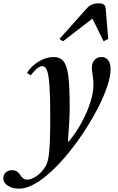

<svg xmlns="http://www.w3.org/2000/svg" viewBox="-155 -876 706 1150"><path d="M-40.5 254Q-80 254 -107.5 236.8Q-135 219.5 -135 192Q-135 171 -120.8 157.2Q-106.5 143.5 -82.5 143.5Q-63 143.5 -52.2 152Q-41.5 160.5 -34 171.8Q-26.5 183 -17.2 191.5Q-8 200 8.5 200Q24 200 46.8 189Q69.5 178 92.5 154Q107.5 137.5 117.8 120.5Q128 103.5 134.2 72Q140.5 40.5 143.2 -17.8Q146 -76 146 -174.5Q146 -294 141.5 -360.5Q137 -427 126.8 -453.5Q116.5 -480 99 -480Q72 -480 28.5 -424.5L6.5 -439.5Q35 -483.5 79 -509Q123 -534.5 167 -534.5Q203.5 -534.5 224.5 -510Q245.5 -485.5 254 -422Q262.5 -358.5 262.5 -242Q262.5 -199 259.8 -146.5Q257 -94 252 -29.5L255.5 -27Q301.5 -82 334.8 -143.8Q368 -205.5 386.2 -263.5Q404.5 -321.5 404.5 -365Q404.5 -393 402.2 -410Q400 -427 397.8 -440.2Q395.5 -453.5 395.5 -471Q395.5 -499 411.2 -516.8Q427 -534.5 452.5 -534.5Q478 -534.5 492.8 -515.5Q507.5 -496.5 507.5 -462Q507.5 -420.5 488.2 -361.8Q469 -303 434.8 -235.5Q400.5 -168 356 -99Q311.5 -30 260.8 33.2Q210 96.5 157.2 146.2Q104.5 196 53.8 225Q3 254 -40.5 254ZM222 -628.5 201 -642.5 364.5 -825.5Q391 -856 435.5 -856Q458.5 -856 467.5 -848.2Q476.5 -840.5 478 -825.5L493 -643L465.5 -628.5L398.5 -764.5Z"/></svg>

Font: Libre Caslon Text Medium Italic
Style: Regular
Weight: 500
Italic angle: -22.583°
Designer: Pablo Impallari, Rodrigo Fuenzalida, Katja Schimmel
Foundry: Pablo Impallari, Rodrigo Fuenzalida
Version: Version 2.000